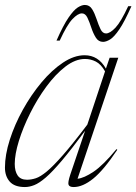

<svg xmlns="http://www.w3.org/2000/svg" viewBox="-22 -745 550 775"><path d="M262 -41 321.5 -217Q266 -142 227.8 -96.8Q189.5 -51.5 162.8 -28.5Q136 -5.5 116.2 2.2Q96.5 10 78.5 10Q36.5 10 17.2 -12Q-2 -34 -2 -68.5Q-2 -120 17.5 -181Q37 -242 70.2 -302Q103.5 -362 145.2 -412Q187 -462 232 -492Q277 -522 319.5 -522Q375 -522 405.5 -468L420.5 -512H455.5L291 -23.5Q317 -26 355.8 -52Q394.5 -78 448 -143L451.5 -140.5Q396 -57.5 354 -23.8Q312 10 275.5 10Q258.5 10 254.8 1Q251 -8 262 -41ZM37.5 -83.5Q37.5 -54 49.2 -36.8Q61 -19.5 87 -19.5Q104 -19.5 122.5 -25.5Q141 -31.5 166.8 -52.8Q192.5 -74 232 -119Q271.5 -164 330.5 -242L402 -457Q385.5 -486 364.8 -496.5Q344 -507 321 -507Q282 -507 241.8 -476Q201.5 -445 165 -395.2Q128.5 -345.5 99.8 -288Q71 -230.5 54.2 -176.2Q37.5 -122 37.5 -83.5ZM508.5 -720Q481 -658 460 -627Q439 -596 422.8 -586Q406.5 -576 394 -576Q375.5 -576 364.8 -593.2Q354 -610.5 346.5 -633.5Q339 -656.5 330.8 -673.8Q322.5 -691 308.5 -691Q292.5 -691 270.5 -668Q248.5 -645 219 -581H206Q233.5 -643.5 254.8 -674.2Q276 -705 292 -715Q308 -725 320.5 -725Q339.5 -725 350 -707.8Q360.5 -690.5 368 -667.5Q375.5 -644.5 383.8 -627.2Q392 -610 406 -610Q422 -610 444 -633.2Q466 -656.5 495.5 -720Z"/></svg>

Font: Newsreader Display ExtraLight
Style: Italic
Weight: 275
Italic angle: -17°
Designer: Hugues Gentile
Foundry: Production Type
Version: Version 1.001